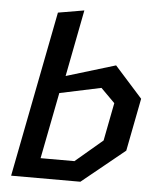

<svg xmlns="http://www.w3.org/2000/svg" viewBox="-54 -812 728 859"><g transform="rotate(5 310.0 -382.5)"><path d="M28 0H339L531.5 -156.5L577.5 -393.5L453 -532.5L232 -465.5L290 -765L173 -745ZM152.5 -89.5 210.5 -387 396.5 -426.5 459.5 -363.5 426.5 -193 304.5 -89.5Z"/></g></svg>

Font: Monaspace Krypton Medium
Style: Italic
Weight: 500
Italic angle: -11°
Designer: Riley Cran & the Lettermatic Team
Foundry: Lettermatic
Version: Version 1.101 (Monaspace Krypton)